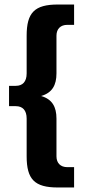

<svg xmlns="http://www.w3.org/2000/svg" viewBox="-20 -720 378 850"><path d="M98 -562V-395C98 -358 80 -340 50 -340H20V-250H50C80 -250 98 -232 98 -195V-28C98 74 133 110 236 110H308V20H278C248 20 230 2 230 -28V-195C230 -247 211 -281 162 -295C211 -309 230 -343 230 -395V-562C230 -592 248 -610 278 -610H308V-700H236C133 -700 98 -664 98 -562Z"/></svg>

Font: Tanklager Original
Style: Regular
Weight: 400
Designer: Ariel Martín Pérez
Foundry: Tunera Type Foundry
Version: Version 1.000;Glyphs 3.3 (3310)